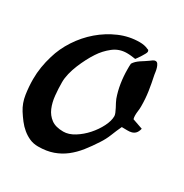

<svg xmlns="http://www.w3.org/2000/svg" viewBox="-177 -888 974 1017"><g transform="rotate(30 310.0 -379.0)"><path d="M387 -753Q401 -753 414.5 -750.5Q428 -748 440 -742Q445 -742 447 -738Q449 -734 449 -730Q449 -725 444 -716Q439 -707 432.5 -696.5Q426 -686 419.5 -677Q413 -668 410 -664Q396 -666 383.5 -667.5Q371 -669 357 -669Q310 -669 274 -640.5Q238 -612 214 -575Q200 -554 186.5 -528Q173 -502 161.5 -474Q150 -446 143 -417.5Q136 -389 136 -364Q136 -324 140 -284Q144 -244 157.5 -212Q171 -180 198 -160Q225 -140 272 -140Q305 -140 339.5 -161.5Q374 -183 402 -214.5Q430 -246 448 -281.5Q466 -317 466 -346Q466 -353 461.5 -364.5Q457 -376 450.5 -388Q444 -400 438 -411.5Q432 -423 429 -431Q415 -470 408.5 -512Q402 -554 402 -596Q402 -605 402 -613.5Q402 -622 403 -631Q409 -641 418 -649.5Q427 -658 438 -665.5Q449 -673 460.5 -680Q472 -687 481 -694Q486 -698 494 -703.5Q502 -709 509 -709Q518 -709 523.5 -701Q529 -693 532.5 -681.5Q536 -670 537.5 -659Q539 -648 540 -642Q550 -596 556.5 -552.5Q563 -509 563 -462Q563 -447 561 -433Q559 -419 559 -405Q559 -393 562 -383Q578 -377 593.5 -372Q609 -367 625 -361Q620 -341 611 -331.5Q602 -322 589.5 -318.5Q577 -315 562 -315.5Q547 -316 529 -316Q514 -284 501.5 -252Q489 -220 469 -190Q444 -151 417 -117Q390 -83 358 -58Q326 -33 286.5 -19Q247 -5 196 -5Q167 -5 143.5 -15.5Q120 -26 100 -42.5Q80 -59 63.5 -80.5Q47 -102 33 -124Q9 -162 2 -209Q-5 -256 -5 -301Q-5 -339 1 -376Q7 -413 18 -449Q35 -508 71 -563Q107 -618 156 -660Q205 -702 264 -727.5Q323 -753 387 -753Z"/></g></svg>

Font: Praegefest
Style: Regular
Weight: 600
Designer: Peter Wiegel nach alter Vorlage
Foundry: Peter Wiegel
Version: Version 1.000